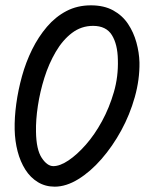

<svg xmlns="http://www.w3.org/2000/svg" viewBox="-20 -695 581 720"><path d="M185 5Q150 5 122 -12Q94 -29 75 -59Q56 -89 46 -127.5Q36 -166 35 -209Q34 -254 41 -305.5Q48 -357 62.5 -409.5Q77 -462 100.5 -509.5Q124 -557 156 -594.5Q188 -632 229 -653.5Q270 -675 321 -675Q370 -675 404.5 -656Q439 -637 460 -605.5Q481 -574 491.5 -536Q502 -498 503 -461Q504 -397 485.5 -331Q467 -265 434.5 -205.5Q402 -146 360.5 -98.5Q319 -51 273.5 -23Q228 5 185 5ZM180 -72Q205 -72 237 -93.5Q269 -115 302 -152.5Q335 -190 362.5 -240.5Q390 -291 407 -349.5Q424 -408 422 -471Q421 -529 399.5 -563.5Q378 -598 329 -598Q285 -598 250 -571.5Q215 -545 189 -500.5Q163 -456 146.5 -403.5Q130 -351 122 -298Q114 -245 115 -201Q116 -134 136.5 -103Q157 -72 180 -72Z"/></svg>

Font: Edu NSW ACT Foundation Medium
Style: Regular
Weight: 500
Version: Version 1.003